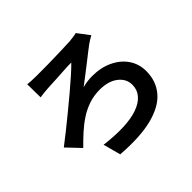

<svg xmlns="http://www.w3.org/2000/svg" viewBox="-174 -1030 1348 1348"><g transform="rotate(-45 500.0 -355.5)"><path d="M217 -755Q229 -754 251 -752.5Q273 -751 298 -751Q314 -751 347.5 -751Q381 -751 422.5 -751.5Q464 -752 507 -753.5Q550 -755 585.5 -756Q621 -757 640 -758Q658 -760 678 -762.5Q698 -765 712 -769L779 -681Q766 -674 750 -664Q734 -654 724 -647Q702 -631 674.5 -609Q647 -587 614.5 -562Q582 -537 549 -511.5Q516 -486 483 -461Q508 -468 533.5 -471Q559 -474 578 -474Q666 -474 733 -442Q800 -410 837 -355Q874 -300 874 -230Q874 -131 815.5 -62Q757 7 636.5 37.5Q516 68 331 54L296 -76Q400 -63 482 -66.5Q564 -70 620.5 -90.5Q677 -111 707 -146.5Q737 -182 737 -231Q737 -290 686.5 -329.5Q636 -369 550 -369Q492 -369 441.5 -352Q391 -335 346.5 -306Q302 -277 260.5 -239.5Q219 -202 179 -161L85 -260Q125 -290 176 -331Q227 -372 281.5 -416.5Q336 -461 387 -504Q438 -547 479 -583.5Q520 -620 544 -645Q527 -645 502.5 -644Q478 -643 449 -641Q420 -639 392 -637.5Q364 -636 340.5 -635Q317 -634 302 -633Q284 -632 260 -629.5Q236 -627 219 -624Z"/></g></svg>

Font: Noto Sans KR
Style: Bold
Weight: 700
Designer: Ryoko NISHIZUKA  (kana, bopomofo & ideographs); Paul D. Hunt (Latin, Greek & Cyrillic); Sandoll Communications , Soo-you
Foundry: Adobe
Version: Version 2.004-H2;hotconv 1.0.118;makeotfexe 2.5.65603